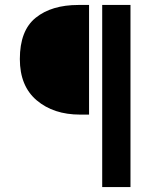

<svg xmlns="http://www.w3.org/2000/svg" viewBox="-20 -674 640 774"><path d="M303 -212Q196 -212 128 -269.5Q60 -327 60 -436Q60 -551 124 -602.5Q188 -654 296 -654H339V-212ZM392 80V-654H506V80Z"/></svg>

Font: TypoPRO Source Code Pro
Style: Regular
Weight: 600
Monospace: yes
Designer: Paul D. Hunt, Teo Tuominen
Foundry: Adobe Systems Incorporated
Version: Version 2.010;PS 1.0;hotconv 1.0.84;makeotf.lib2.5.63406